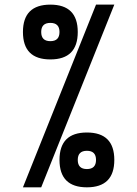

<svg xmlns="http://www.w3.org/2000/svg" viewBox="-20 -801 587 821"><path d="M78.1 0 390.6 -781.2H468.8L156.2 0ZM78.1 -664.1Q78.1 -781.2 195.3 -781.2Q312.5 -781.2 312.5 -664.1Q312.5 -546.9 195.3 -546.9Q78.1 -546.9 78.1 -664.1ZM156.2 -664.1Q156.2 -625 195.3 -625Q234.4 -625 234.4 -664.1Q234.4 -703.1 195.3 -703.1Q156.2 -703.1 156.2 -664.1ZM234.4 -117.2Q234.4 -234.4 351.6 -234.4Q468.8 -234.4 468.8 -117.2Q468.8 0 351.6 0Q234.4 0 234.4 -117.2ZM312.5 -117.2Q312.5 -78.1 351.6 -78.1Q390.6 -78.1 390.6 -117.2Q390.6 -156.2 351.6 -156.2Q312.5 -156.2 312.5 -117.2Z"/></svg>

Font: Luculent
Style: Regular
Weight: 400
Monospace: yes
Designer: Andrew Kensler
Version: Version 1.0.0-845fa02f9341